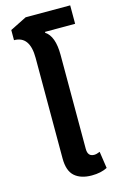

<svg xmlns="http://www.w3.org/2000/svg" viewBox="-122 -835 556 895"><g transform="rotate(-15 156.5 -387.0)"><path d="M94 -425H210V-572Q210 -662 167 -690L168 -694H313V-783H98L18 -743V-694Q94 -694 94 -588ZM206 9Q250 9 281 -7L269 -88Q253 -81 241 -81Q210 -81 210 -118V-517H94V-103Q94 -43 123.5 -17Q153 9 206 9Z"/></g></svg>

Font: Noto Sans Thai UI Condensed Semi
Style: Regular
Weight: 600
Width: 3
Designer: Monotype Design Team
Foundry: Monotype Imaging Inc.
Version: Version 1.901